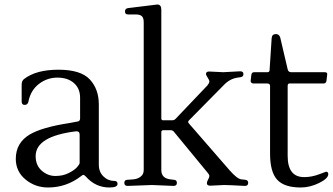

<svg xmlns="http://www.w3.org/2000/svg" viewBox="-20 -820 1476 851"><path d="M501 -5Q501 11 465 11Q403 11 360 -38Q353 -45 349.5 -45Q346 -45 339 -39Q274 11 193 11Q136 11 93 -24.5Q50 -60 50 -116Q50 -187 112 -224Q167 -256 284 -274Q312 -279 322 -281Q335 -282 335 -295V-387Q335 -428 307.5 -452Q280 -476 234.5 -476Q189 -476 152.5 -448Q116 -420 106 -370Q103 -355 89.5 -355Q76 -355 76 -370V-445Q76 -462 87 -470Q140 -511 239 -511Q338 -511 378 -468Q418 -425 418 -357V-90Q418 -58 438.5 -38Q459 -18 487 -18Q501 -18 501 -5ZM333 -98V-223Q333 -238 320 -238Q319 -238 317 -238Q138 -216 138 -128Q138 -87 165 -63.5Q192 -40 225.5 -40Q259 -40 284.5 -53Q310 -66 321.5 -79Q333 -92 333 -98Z M617 -66V-721Q617 -741 608.5 -748.5Q600 -756 581 -756H547Q534 -756 534 -769Q534 -782 547 -784L677 -800Q695 -800 695 -777V-296Q695 -287 702 -287H744Q752 -287 758 -293L899 -441Q908 -452 908 -458.5Q908 -465 900.5 -476Q893 -487 893 -492Q893 -503 907 -503L970 -500L1044 -504Q1059 -504 1059 -492Q1059 -480 1047 -478L1033 -476Q999 -471 973 -444L818 -287Q814 -283 814 -279.5Q814 -276 818 -272L997 -66Q1031 -27 1050 -25L1068 -23Q1080 -21 1080 -10Q1080 4 1066 4Q991 0 973 0L912 3Q897 3 897 -8Q897 -15 902.5 -24.5Q908 -34 908 -40Q908 -46 899 -56L750 -237Q744 -243 737 -243H704Q695 -243 695 -234V-66Q695 -30 735 -25L752 -23Q764 -22 764 -9Q764 4 749 4L654 0L546 4Q531 4 531 -9Q531 -22 543 -23L571 -25Q591 -27 604 -37.5Q617 -48 617 -66Z M1435 -48Q1435 -29 1394.5 -9Q1354 11 1313 11Q1240 11 1208.5 -23.5Q1177 -58 1177 -139V-439Q1177 -450 1164 -450H1103Q1098 -450 1094 -453.5Q1090 -457 1091 -462L1094 -488Q1096 -500 1106 -500H1166Q1175 -500 1175 -511L1184 -650Q1185 -669 1203 -669Q1217 -669 1222 -654L1255 -513Q1258 -500 1270 -500H1419Q1433 -500 1430 -488L1427 -462Q1425 -450 1415 -450H1263Q1255 -450 1255 -439V-129Q1255 -35 1328 -35Q1361 -35 1393 -47L1425 -59Q1435 -59 1435 -48Z"/></svg>

Font: Lustria
Style: Regular
Weight: 400
Designer: Matthew Desmond
Foundry: Matthew Desmond
Version: Version 001.001; ttfautohint (v1.6)